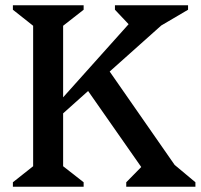

<svg xmlns="http://www.w3.org/2000/svg" viewBox="-20 -710 765 730"><path d="M29 0V-17L106 -78V-612L29 -673V-690H298V-673L220 -612V-340L469 -618L417 -673V-690H695V-673L593 -613L397 -438L644 -83L723 -17V0H460V-17L517 -75L315 -364L220 -279V-78L298 -17V0Z"/></svg>

Font: Platypi
Style: Regular
Weight: 400
Designer: David Sargent
Foundry: Bolt Cutter Type
Version: Version 1.200; ttfautohint (v1.8.4.7-5d5b)